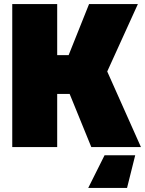

<svg xmlns="http://www.w3.org/2000/svg" viewBox="-20 -720 710 940"><path d="M40 0V-700H260V-450H316L416 -700H655L505 -370L670 0H427L321 -260H260V0ZM642 40 602 200H412L492 40Z"/></svg>

Font: Tektur Black
Style: Regular
Weight: 900
Designer: Adam Jagosz
Foundry: Adam Jagosz
Version: Version 1.005;gftools[0.9.30]